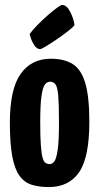

<svg xmlns="http://www.w3.org/2000/svg" viewBox="-20 -748 402 778"><path d="M178 10Q138 10 108 0.5Q78 -9 58.5 -36.5Q39 -64 29.5 -115.5Q20 -167 20 -251Q20 -387 63.5 -448.5Q107 -510 186 -510Q240 -510 274.5 -488.5Q309 -467 325.5 -411.5Q342 -356 342 -255Q342 -110 300.5 -50Q259 10 178 10ZM181 -83Q191 -83 199.5 -93Q208 -103 213.5 -139Q219 -175 219 -252Q219 -324 216 -359.5Q213 -395 205 -406Q197 -417 182 -417Q171 -417 162 -405.5Q153 -394 148 -358.5Q143 -323 143 -252Q143 -194 145.5 -159.5Q148 -125 152.5 -109Q157 -93 164.5 -88Q172 -83 181 -83ZM143 -549Q129 -549 119 -564.5Q109 -580 104.5 -595Q100 -610 100 -610Q113 -628 133 -648Q153 -668 174 -686.5Q195 -705 211 -716.5Q227 -728 231 -728Q250 -728 264 -701Q278 -674 282 -646Q273 -635 252 -619Q231 -603 207.5 -587Q184 -571 165.5 -560Q147 -549 143 -549Z"/></svg>

Font: Yanone Kaffeesatz ExtraLight
Style: Bold
Weight: 700
Version: Version 2.003